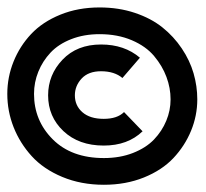

<svg xmlns="http://www.w3.org/2000/svg" viewBox="-20 -557 565 526"><path d="M185.1 -295.9Q185.1 -267.6 205.8 -249.5Q226.6 -231.4 264.2 -231.4Q301.3 -231.4 319.8 -250L370.6 -197.3Q330.1 -158.2 264.2 -158.2Q195.8 -158.2 153.8 -197.8Q111.8 -237.3 111.8 -295.9Q111.8 -352.1 151.4 -393.6Q190.9 -435.1 256.8 -435.1Q320.8 -435.1 363.3 -398.9L315.4 -343.3Q293.5 -361.8 256.8 -361.8Q222.2 -361.8 203.6 -341.8Q185.1 -321.8 185.1 -295.9ZM447.3 -284.7Q447.3 -315.9 436 -346.2Q424.8 -376.5 402.3 -403.3Q379.9 -430.2 341.1 -446.8Q302.2 -463.4 252.9 -463.4Q210 -463.4 175 -449.7Q140.1 -436 118.4 -412.8Q96.7 -389.6 85 -360.6Q73.2 -331.5 73.2 -299.8Q73.2 -226.6 124.5 -175.3Q175.8 -124 264.6 -124Q308.6 -124 344.2 -137.9Q379.9 -151.9 401.9 -174.8Q423.8 -197.8 435.5 -226.1Q447.3 -254.4 447.3 -284.7ZM252.9 -536.6Q305.2 -536.6 349.6 -521.7Q394 -506.8 425 -481.9Q456.1 -457 478 -424.3Q500 -391.6 510.3 -356.2Q520.5 -320.8 520.5 -284.7Q520.5 -240.2 503.4 -198.7Q486.3 -157.2 455.1 -124Q423.8 -90.8 374.3 -70.8Q324.7 -50.8 264.6 -50.8Q202.1 -50.8 150.6 -72.3Q99.1 -93.8 66.9 -129.2Q34.7 -164.6 17.3 -208.5Q0 -252.4 0 -299.8Q0 -345.7 17.1 -388.2Q34.2 -430.7 65.4 -463.9Q96.7 -497.1 145.3 -516.8Q193.8 -536.6 252.9 -536.6Z"/></svg>

Font: Anka/Coder Condensed
Style: Italic
Weight: 400
Width: 4
Italic angle: -12°
Monospace: yes
Version: Version 001.100